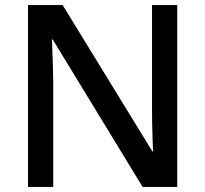

<svg xmlns="http://www.w3.org/2000/svg" viewBox="-20 -734 806 754"><path d="M676 0H540L187 -579H184Q185 -553 186 -524.5Q187 -496 188 -467.5Q189 -439 189 -412V0H90V-714H226L578 -140H581Q580 -164 579 -192.5Q578 -221 577.5 -249.5Q577 -278 577 -301V-714H676Z"/></svg>

Font: Noto Sans Hebrew Thin Medium
Style: Regular
Weight: 500
Version: Version 3.001